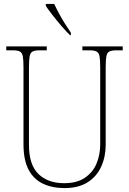

<svg xmlns="http://www.w3.org/2000/svg" viewBox="-20 -951 661 981"><path d="M309 10Q247 10 199.5 -12.5Q152 -35 126 -84Q100 -133 100 -214V-607Q100 -645 96.5 -663.5Q93 -682 81 -688Q69 -694 44 -694H12V-714H219V-694H184Q159 -694 147 -688Q135 -682 131.5 -663.5Q128 -645 128 -606V-210Q128 -109 176.5 -62Q225 -15 308 -15Q373 -15 414 -43Q455 -71 473.5 -116Q492 -161 492 -213V-606Q492 -645 488.5 -663.5Q485 -682 473 -688Q461 -694 436 -694H401V-714H607V-694H576Q551 -694 539 -688Q527 -682 523.5 -663.5Q520 -645 520 -606V-211Q520 -150 497 -99.5Q474 -49 427.5 -19.5Q381 10 309 10ZM338 -771Q319 -789 294.5 -817.5Q270 -846 247.5 -875Q225 -904 214 -921V-931H257Q267 -909 281.5 -882Q296 -855 312.5 -829Q329 -803 342 -784V-771Z"/></svg>

Font: Noto Serif Tamil SemiCondensed Thin
Style: Italic
Weight: 100
Width: 4
Italic angle: -12°
Designer: Indian Type Foundry, Tom Grace, and the Monotype Design Team
Foundry: Monotype Imaging Inc.
Version: Version 2.003; ttfautohint (v1.8.4.7-5d5b)